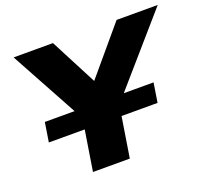

<svg xmlns="http://www.w3.org/2000/svg" viewBox="-121 -855 1091 1004"><g transform="rotate(-20 425.0 -352.5)"><path d="M233 0 291 -365 305 -234 48 -705H267L403 -443H400L621 -705H850L440 -234L496 -365L438 0ZM69 -224 86 -332H691L674 -224Z"/></g></svg>

Font: Nunito Sans 7pt SemiExpanded Black
Style: Italic
Weight: 900
Width: 6
Italic angle: -9°
Designer: Vernon Adams
Foundry: Vernon Adams
Version: Version 3.101;gftools[0.9.27]